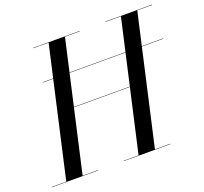

<svg xmlns="http://www.w3.org/2000/svg" viewBox="-168 -899 1111 1048"><g transform="rotate(-20 387.5 -375.0)"><path d="M110 -554V-556H810V-554ZM207 -369V-371H567V-369ZM395 -748H309.5L140.5 -2H230V0H-40V-2H45.5L214.5 -748H125V-750H395ZM815 -750V-748H729.5L560.5 -2H650V0H380V-2H465.5L634.5 -748H545V-750Z"/></g></svg>

Font: Bodoni Moda 96pt
Style: Italic
Weight: 400
Italic angle: -13°
Version: Version 2.004